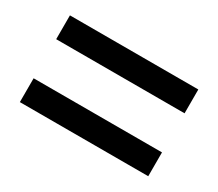

<svg xmlns="http://www.w3.org/2000/svg" viewBox="-66 -601 631 555"><g transform="rotate(30 249.0 -324.0)"><path d="M463.5 -179.5H35V-259H463.5ZM463.5 -389.5H35V-469H463.5Z"/></g></svg>

Font: Argentum Novus Medium
Style: Regular
Weight: 500
Designer: Julieta Ulanovsky (font) & Cristiano Sobral (main changes)
Foundry: Julieta Ulanovsky (font) & Cristiano Sobral (main changes)
Version: Version 3.00;November 27, 2020;FontCreator 13.0.0.2655 64-bi